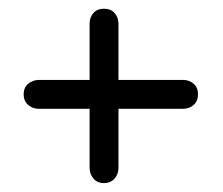

<svg xmlns="http://www.w3.org/2000/svg" viewBox="-20 -558 512 441"><path d="M34.3 -341.6Q34.3 -356.8 44.8 -365.6Q55.3 -374.4 69.5 -374.4H400.4Q415 -374.4 424.9 -365.6Q434.8 -356.8 434.8 -341.6Q434.8 -325.5 424.6 -316.8Q414.4 -308.1 400.4 -308.1H68.5Q55.1 -308.1 44.7 -317Q34.3 -326 34.3 -341.6ZM218.6 -137.5Q203.4 -137.5 194.6 -148Q185.8 -158.5 185.8 -172.7V-503.6Q185.8 -518.2 194.6 -528.1Q203.4 -538 218.6 -538Q234.7 -538 243.4 -527.8Q252.1 -517.6 252.1 -503.6V-171.7Q252.1 -158.3 243.2 -147.9Q234.2 -137.5 218.6 -137.5Z"/></svg>

Font: Fraunces 144pt S100 Black
Style: Regular
Weight: 900
Version: Version 1.000